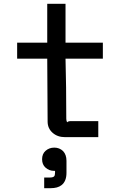

<svg xmlns="http://www.w3.org/2000/svg" viewBox="-20 -720 660 1008"><path d="M230 -82Q230 -190 228 -412H70V-496H228V-700H324V-496H520V-412H324Q328 -267 328 -96Q328 -85 333 -78Q338 -84 349 -84H496V0H321Q282 0 256 -23Q230 -46 230 -82ZM329 124V187Q329 232 303 252Q283 268 245 268H218H212V262V218V212H218H241Q258 212 264 206Q269 201 269 186V177H264Q238 177 219 160Q201 144 201 116Q201 88 219 72Q238 55 265 55Q292 55 311 73Q329 92 329 124Z"/></svg>

Font: Rilu
Style: Bold
Weight: 500
Designer: Alí Sinisterra
Foundry: Alí Sinisterra
Version: ""